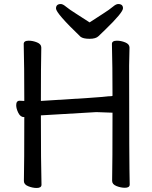

<svg xmlns="http://www.w3.org/2000/svg" viewBox="-20 -912 753 949"><path d="M161.1 17.1Q141.1 17.1 119.6 8.5Q98.1 0 98.1 -17.1Q100.1 -106 100.1 -332L102.1 -333H99.1Q81.1 -333 70.6 -354Q60.1 -375 60.1 -392.1Q60.1 -414.1 77.1 -414.1L100.1 -413.1Q100.1 -588.9 97.2 -694.8Q97.2 -710.9 122.1 -710.9Q142.1 -710.9 163.1 -702.4Q184.1 -693.8 184.1 -676.8Q182.1 -587.9 182.1 -413.1Q486.3 -431.2 515.1 -436Q536.1 -436 536.1 -439Q536.1 -586.9 533.2 -694.8Q533.2 -710.9 558.1 -710.9Q578.1 -710.9 599.1 -702.4Q620.1 -693.8 620.1 -676.8L618.2 -587.9Q618.2 -106 621.1 0Q621.1 16.1 597.2 16.1Q577.1 16.1 555.7 7.6Q534.2 -1 534.2 -18.1Q536.1 -106.9 536.1 -355L456.1 -357.9L182.1 -341.8Q182.1 -105 185.1 1Q185.1 17.1 161.1 17.1ZM422.9 -720.2Q390.6 -720.2 377.9 -730.5Q256.8 -846.7 256.8 -870.1Q256.8 -892.1 280.8 -892.1Q290.5 -892.1 306.6 -878.7Q322.8 -865.2 356.9 -843.8Q391.1 -822.3 422.9 -801.3Q455.1 -822.3 488.5 -843.8Q522 -865.2 537.8 -878.7Q553.7 -892.1 564 -892.1Q587.9 -892.1 587.9 -871.1Q587.9 -850.1 500 -765.1Q480 -746.1 466.8 -733.2Q453.6 -720.2 422.9 -720.2Z"/></svg>

Font: LXGW WenKai Screen R
Style: Regular
Weight: 400
Designer: Fontworks Inc.
Version: Version 1.235;May 31, 2022